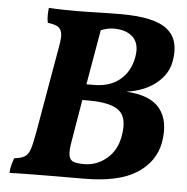

<svg xmlns="http://www.w3.org/2000/svg" viewBox="-50 -728 759 780"><g transform="rotate(5 329.5 -338.0)"><path d="M228 -676Q266 -676 315.5 -677.5Q365 -679 414 -679Q550 -679 602 -636.5Q654 -594 638 -507Q629 -454 582.5 -416Q536 -378 461 -367Q560 -362 599.5 -311.5Q639 -261 623 -172Q608 -94 534.5 -47Q461 0 319 0Q244 0 162.5 0.5Q81 1 17 3Q18 -15 22 -30Q26 -45 31 -58Q59 -61 73.5 -70Q88 -79 95.5 -102Q103 -125 111 -171L173 -526Q180 -563 176.5 -581.5Q173 -600 159 -607.5Q145 -615 119 -618Q116 -631 116 -647Q116 -663 118 -679Q146 -677 174 -676.5Q202 -676 228 -676ZM388 -618Q374 -618 362 -615Q350 -612 336 -607L297 -383H328Q392 -383 433 -416.5Q474 -450 485 -509Q495 -563 468 -590.5Q441 -618 388 -618ZM258 -151Q250 -108 254 -88.5Q258 -69 273.5 -64Q289 -59 315 -59Q367 -59 407.5 -93Q448 -127 458 -185Q472 -260 437.5 -289Q403 -318 313 -318H286Z"/></g></svg>

Font: Vollkorn
Style: Bold Italic
Weight: 700
Italic angle: -11°
Designer: Friedrich Althausen
Foundry: Friedrich Althausen
Version: Version 5.000; ttfautohint (v1.8.3)